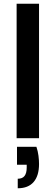

<svg xmlns="http://www.w3.org/2000/svg" viewBox="-20 -740 298 1028"><path d="M69 0V-720H189V0ZM75 268V217Q100 217 111.5 202Q123 187 123 157V142H71V46H175Q183 70 186 94Q189 118 189 138Q189 201 160 234.5Q131 268 75 268Z"/></svg>

Font: DM Sans 10pt SemiBold
Style: Regular
Weight: 600
Version: Version 4.004;gftools[0.9.30]